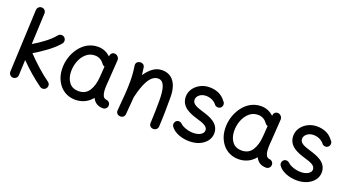

<svg xmlns="http://www.w3.org/2000/svg" viewBox="-54 -1288 3463 1909"><g transform="rotate(20 1678.0 -333.0)"><path d="M459.5 25.9C474.6 4.9 469.7 -23.9 448.7 -38.1C367.2 -96.2 281.7 -173.8 207.5 -251.5C294.4 -302.7 396.5 -373 455.6 -444.8C471.2 -464.4 468.3 -494.1 448.7 -510.3C429.7 -526.4 399.9 -522.9 383.8 -503.4C358.9 -472.7 327.1 -442.9 288.6 -413.6C250 -384.3 210.4 -357.9 170.4 -334.5L185.1 -662.6C186.5 -688 167 -710 141.6 -710.4C116.2 -711.9 94.7 -692.4 93.3 -667L64 -4.4C63.5 21 82.5 42.5 107.9 43.9C133.3 44.4 155.3 25.4 155.8 0L163.1 -163.1C233.4 -90.8 313 -21.5 395 37.1C416 51.3 445.3 46.9 459.5 25.9Z M1052.7 23.9C1078.1 23.9 1099.1 3.4 1098.6 -22C1098.6 -48.8 1081.5 -61.5 1065.9 -65.9C1043 -68.4 1028.3 -76.7 1021 -91.8C1013.7 -106.4 1009.8 -123.5 1008.3 -143.6C1006.8 -163.6 1007.3 -195.3 1009.3 -221.2C1010.3 -229.5 1011.2 -238.3 1011.7 -247.1L1026.9 -475.6C1028.3 -500.5 1008.3 -523.9 982.9 -527.3C958 -530.8 936 -512.7 934.6 -487.8L934.1 -481.4C897 -515.1 854 -534.7 801.8 -534.7C721.2 -534.7 654.8 -495.1 608.4 -432.6C561.5 -370.1 536.1 -290 538.1 -208.5C539.1 -162.1 548.8 -120.6 567.9 -83.5C605.5 -8.8 674.3 38.6 764.6 38.6C838.9 38.6 897.9 6.8 940.4 -45.4C960.4 -2.9 996.1 23.9 1052.7 23.9ZM765.6 -53.2C723.1 -53.2 690.4 -67.4 667.5 -96.2C644.5 -125 632.3 -161.6 630.9 -207C629.9 -246.1 636.2 -283.7 649.4 -319.8C662.6 -355.5 682.6 -385.3 708.5 -408.2C734.4 -431.2 765.1 -442.9 801.3 -442.9C843.8 -442.9 876.5 -422.4 898.4 -391.6C904.8 -381.3 914.1 -374.5 926.8 -371.1L918.9 -259.8C915 -199.7 900.9 -149.9 876.5 -111.3C852.1 -72.8 814.9 -53.2 765.6 -53.2Z M1197.8 -8.3C1195.3 21.5 1215.8 38.1 1237.8 40.5C1261.2 43 1286.6 29.8 1289.1 0.5C1295.4 -71.8 1300.8 -132.8 1304.2 -185.5C1304.7 -186.5 1304.7 -187.5 1305.2 -188.5C1333.5 -309.1 1379.9 -442.4 1470.2 -442.4C1537.6 -442.4 1554.7 -357.9 1554.7 -236.3C1554.7 -161.6 1553.2 -87.4 1548.8 0C1547.4 23.9 1564.5 45.4 1594.2 45.4C1623 45.4 1640.6 23.4 1641.1 0.5C1647 -108.9 1647.5 -212.9 1647.5 -314.9C1647.5 -354.5 1641.6 -391.1 1630.4 -424.3C1606.9 -490.7 1558.6 -534.2 1481 -534.2C1443.4 -534.2 1410.2 -522.9 1381.3 -501C1352.1 -479 1326.7 -451.2 1305.2 -418C1302.7 -443.8 1299.8 -469.7 1295.4 -496.1C1293 -511.2 1286.1 -522 1274.4 -527.8C1262.2 -533.7 1250.5 -535.2 1238.3 -532.2C1217.3 -527.8 1200.2 -509.8 1204.6 -481.9C1212.9 -428.7 1217.3 -378.9 1217.3 -315.9C1217.3 -278.3 1215.8 -235.4 1212.4 -186.5C1209 -137.2 1204.1 -78.1 1197.8 -8.3Z M2157.7 -390.1C2173.3 -409.2 2171.9 -438 2152.8 -454.1C2115.2 -506.3 2058.1 -535.6 1980.5 -535.6C1945.8 -535.6 1913.6 -528.3 1884.8 -513.2C1826.2 -482.9 1788.1 -429.2 1788.1 -368.2C1788.1 -255.4 1896.5 -220.7 1974.6 -197.3C2030.3 -180.7 2087.4 -163.1 2087.4 -118.7C2087.4 -99.6 2077.1 -84 2057.1 -71.8C2036.6 -59.6 2011.2 -53.2 1981.4 -53.2C1953.6 -53.2 1926.8 -57.6 1899.9 -66.9C1873 -76.2 1852.5 -87.4 1839.4 -101.6C1827.1 -111.3 1806.6 -120.6 1785.6 -106.9C1764.6 -93.3 1758.8 -64.5 1772.9 -43.5C1791.5 -17.6 1818.8 2.4 1855 17.1C1891.1 31.2 1929.7 38.6 1971.2 38.6C2010.7 38.6 2045.9 31.7 2077.6 18.1C2140.1 -9.8 2179.7 -60.1 2179.7 -120.6C2179.7 -229 2072.8 -262.2 1996.1 -285.6C1938.5 -303.2 1880.4 -321.3 1880.4 -367.7C1880.4 -388.7 1889.6 -406.2 1908.2 -421.4C1926.8 -436 1949.7 -443.4 1977.5 -443.4C2024.9 -443.4 2068.8 -421.9 2094.2 -385.3C2115.7 -370.1 2141.6 -372.1 2157.7 -390.1Z M2778.8 23.9C2804.2 23.9 2825.2 3.4 2824.7 -22C2824.7 -48.8 2807.6 -61.5 2792 -65.9C2769 -68.4 2754.4 -76.7 2747.1 -91.8C2739.7 -106.4 2735.8 -123.5 2734.4 -143.6C2732.9 -163.6 2733.4 -195.3 2735.4 -221.2C2736.3 -229.5 2737.3 -238.3 2737.8 -247.1L2752.9 -475.6C2754.4 -500.5 2734.4 -523.9 2709 -527.3C2684.1 -530.8 2662.1 -512.7 2660.6 -487.8L2660.2 -481.4C2623 -515.1 2580.1 -534.7 2527.8 -534.7C2447.3 -534.7 2380.9 -495.1 2334.5 -432.6C2287.6 -370.1 2262.2 -290 2264.2 -208.5C2265.1 -162.1 2274.9 -120.6 2293.9 -83.5C2331.5 -8.8 2400.4 38.6 2490.7 38.6C2564.9 38.6 2624 6.8 2666.5 -45.4C2686.5 -2.9 2722.2 23.9 2778.8 23.9ZM2491.7 -53.2C2449.2 -53.2 2416.5 -67.4 2393.6 -96.2C2370.6 -125 2358.4 -161.6 2356.9 -207C2356 -246.1 2362.3 -283.7 2375.5 -319.8C2388.7 -355.5 2408.7 -385.3 2434.6 -408.2C2460.4 -431.2 2491.2 -442.9 2527.3 -442.9C2569.8 -442.9 2602.5 -422.4 2624.5 -391.6C2630.9 -381.3 2640.1 -374.5 2652.8 -371.1L2645 -259.8C2641.1 -199.7 2627 -149.9 2602.5 -111.3C2578.1 -72.8 2541 -53.2 2491.7 -53.2Z M3294.9 -390.1C3310.5 -409.2 3309.1 -438 3290 -454.1C3252.4 -506.3 3195.3 -535.6 3117.7 -535.6C3083 -535.6 3050.8 -528.3 3022 -513.2C2963.4 -482.9 2925.3 -429.2 2925.3 -368.2C2925.3 -255.4 3033.7 -220.7 3111.8 -197.3C3167.5 -180.7 3224.6 -163.1 3224.6 -118.7C3224.6 -99.6 3214.4 -84 3194.3 -71.8C3173.8 -59.6 3148.4 -53.2 3118.7 -53.2C3090.8 -53.2 3064 -57.6 3037.1 -66.9C3010.3 -76.2 2989.7 -87.4 2976.6 -101.6C2964.4 -111.3 2943.8 -120.6 2922.9 -106.9C2901.9 -93.3 2896 -64.5 2910.2 -43.5C2928.7 -17.6 2956.1 2.4 2992.2 17.1C3028.3 31.2 3066.9 38.6 3108.4 38.6C3147.9 38.6 3183.1 31.7 3214.8 18.1C3277.3 -9.8 3316.9 -60.1 3316.9 -120.6C3316.9 -229 3210 -262.2 3133.3 -285.6C3075.7 -303.2 3017.6 -321.3 3017.6 -367.7C3017.6 -388.7 3026.9 -406.2 3045.4 -421.4C3064 -436 3086.9 -443.4 3114.7 -443.4C3162.1 -443.4 3206.1 -421.9 3231.4 -385.3C3252.9 -370.1 3278.8 -372.1 3294.9 -390.1Z"/></g></svg>

Font: Mikhak Medium
Style: Regular
Weight: 500
Designer: Amin Abedi
Version: Version 3.2